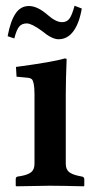

<svg xmlns="http://www.w3.org/2000/svg" viewBox="-20 -652 326 674"><path d="M197.8 -574.2Q213.9 -574.2 223.1 -585.7Q232.4 -597.2 241.7 -631.8L267.1 -622.1Q258.3 -570.3 237.5 -542.2Q216.8 -514.2 185.1 -514.2Q162.1 -514.2 126.5 -543.9Q90.8 -569.8 74.2 -569.8Q56.2 -569.8 46.9 -558.1Q37.6 -546.4 30.3 -517.1L6.8 -524.9Q16.6 -577.6 34.4 -604.2Q52.2 -630.9 81.5 -630.9Q111.8 -630.9 147.9 -599.1Q176.3 -574.2 197.8 -574.2ZM210.9 -321.3V-77.1Q210.9 -57.6 222.2 -48.3Q233.4 -39.1 257.8 -34.2L268.1 -32.2Q275.9 -30.3 275.9 -22.9V0L273.9 2Q192.9 0 153.8 0L37.1 2L35.2 0V-22.9Q35.2 -31.2 42 -32.2L54.2 -34.2Q78.6 -38.6 89.8 -47.9Q101.1 -57.1 101.1 -77.1V-320.8Q101.1 -344.7 98.4 -357.7Q95.7 -370.6 91.3 -374.3Q86.9 -377.9 79.1 -378.9L38.1 -382.8L36.1 -417Q167.5 -434.6 207 -446.8Q213.9 -446.8 213.9 -443.8Q210.9 -371.1 210.9 -321.3Z"/></svg>

Font: Linux Libertine G
Style: Semibold
Weight: 600
Designer: Philipp H. Poll
Foundry: Philipp H. Poll
Version: Version 5.1.1